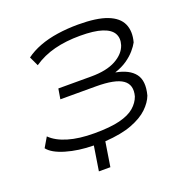

<svg xmlns="http://www.w3.org/2000/svg" viewBox="-151 -855 1137 1163"><g transform="rotate(-20 417.5 -273.5)"><path d="M290 166 315 8Q217 7 137.5 -16.5Q58 -40 29 -78L66 -141Q105 -102 175.5 -81Q246 -60 344 -60Q446 -60 508 -75.5Q570 -91 603.5 -120Q637 -149 650 -186Q669 -256 621 -290Q573 -324 449 -324H220L231 -390H443Q542 -390 601.5 -422.5Q661 -455 678 -506Q691 -548 673.5 -579.5Q656 -611 604.5 -628Q553 -645 463 -645Q372 -645 297.5 -626Q223 -607 162 -565L134 -625Q173 -654 225.5 -674Q278 -694 342 -703.5Q406 -713 475 -713Q595 -713 662 -687Q729 -661 751 -612Q773 -563 755 -496Q744 -475 722 -449.5Q700 -424 667.5 -401.5Q635 -379 590 -364L589 -363Q675 -347 710.5 -300Q746 -253 723 -165Q708 -125 669.5 -88Q631 -51 563 -25Q495 1 389 8L364 166Z"/></g></svg>

Font: Nunito Sans 7pt Expanded Light
Style: Italic
Weight: 300
Width: 7
Italic angle: -9°
Designer: Vernon Adams
Foundry: Vernon Adams
Version: Version 3.101;gftools[0.9.27]